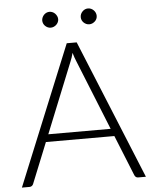

<svg xmlns="http://www.w3.org/2000/svg" viewBox="-59 -923 771 971"><g transform="rotate(-5 327.0 -437.0)"><path d="M485.5 -257 341.5 -614.5Q334 -632 327 -656.5Q324 -644.5 320.5 -633.8Q317 -623 313 -614L169 -257ZM642 0H602.5Q595.5 0 591 -3.8Q586.5 -7.5 584 -13.5L501 -219H153.5L70.5 -13.5Q68.5 -8 63.5 -4Q58.5 0 51.5 0H12.5L302 -707.5H352.5ZM269.5 -832.5Q269.5 -824.5 266 -817.2Q262.5 -810 257 -804.8Q251.5 -799.5 244 -796.2Q236.5 -793 228.5 -793Q220.5 -793 213.2 -796.2Q206 -799.5 200.5 -804.8Q195 -810 191.8 -817.2Q188.5 -824.5 188.5 -832.5Q188.5 -840.5 191.8 -848Q195 -855.5 200.5 -861.2Q206 -867 213.2 -870.2Q220.5 -873.5 228.5 -873.5Q236.5 -873.5 244 -870.2Q251.5 -867 257 -861.2Q262.5 -855.5 266 -848Q269.5 -840.5 269.5 -832.5ZM465 -832.5Q465 -824.5 461.8 -817.2Q458.5 -810 452.8 -804.8Q447 -799.5 439.8 -796.2Q432.5 -793 424.5 -793Q416 -793 408.8 -796.2Q401.5 -799.5 396 -804.8Q390.5 -810 387.2 -817.2Q384 -824.5 384 -832.5Q384 -849 396 -861.2Q408 -873.5 424.5 -873.5Q432.5 -873.5 439.8 -870.2Q447 -867 452.8 -861.2Q458.5 -855.5 461.8 -848Q465 -840.5 465 -832.5Z"/></g></svg>

Font: Lato 2
Style: Regular
Weight: 300
Designer: Lukasz Dziedzic with Adam Twardoch and Botio Nikoltchev
Foundry: tyPoland Lukasz Dziedzic
Version: Version 2.015; 2015-08-06; http://www.latofonts.com/